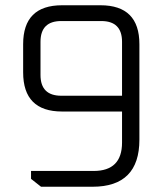

<svg xmlns="http://www.w3.org/2000/svg" viewBox="-20 -710 618 730"><path d="M68 -435V-542Q68 -690 216 -690H362Q510 -690 510 -542V-179Q510 0 332 0H136L98 -30V-60H336Q444 -60 444 -168V-286H216Q68 -286 68 -435ZM134 -425Q134 -346 213 -346H444V-551Q444 -630 365 -630H213Q134 -630 134 -551Z"/></svg>

Font: Oxanium Light
Style: Regular
Weight: 300
Designer: Severin Meyer
Version: Version 1.000